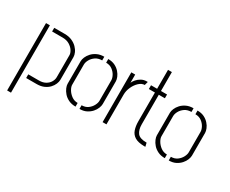

<svg xmlns="http://www.w3.org/2000/svg" viewBox="-127 -1120 2062 1723"><g transform="rotate(30 904.5 -259.0)"><path d="M134 0V-38H245Q284 -38 311.5 -53.5Q339 -69 353.5 -93.5Q368 -118 368 -143V-372Q368 -393 352.5 -417.5Q337 -442 307.5 -460Q278 -478 235 -478H127V-516H235Q279 -516 311.5 -501.5Q344 -487 365.5 -465Q387 -443 397.5 -419Q408 -395 408 -375V-139Q408 -119 398 -95Q388 -71 368 -49.5Q348 -28 316.5 -14Q285 0 243 0ZM42 182V-516H82V182Z M646 1Q604 1 573 -14Q542 -29 522 -52Q502 -75 492 -99Q482 -123 482 -141V-376Q482 -394 492 -418Q502 -442 522.5 -464.5Q543 -487 574 -501.5Q605 -516 646 -516V-478Q606 -478 578.5 -459Q551 -440 536.5 -413.5Q522 -387 522 -363V-154Q522 -133 538 -105.5Q554 -78 582 -57.5Q610 -37 646 -37ZM687 1V-37Q725 -37 751.5 -56.5Q778 -76 792 -103Q806 -130 806 -152V-363Q806 -386 792 -412.5Q778 -439 751.5 -458.5Q725 -478 687 -478V-516Q728 -516 757.5 -501.5Q787 -487 807 -464.5Q827 -442 836.5 -418Q846 -394 846 -376V-141Q846 -123 836.5 -98.5Q827 -74 807 -51.5Q787 -29 757.5 -14Q728 1 687 1Z M926 0V-516H966V-431Q973 -448 989.5 -467.5Q1006 -487 1031 -501Q1056 -515 1086 -515Q1089 -515 1091.5 -515Q1094 -515 1097 -515L1087 -478Q1057 -478 1029.5 -452.5Q1002 -427 984 -388Q966 -349 966 -308V0Z M1354 0Q1293 -1 1259.5 -21.5Q1226 -42 1213 -79.5Q1200 -117 1200 -168V-465H1137V-504H1200V-700H1240V-504H1303V-465H1240V-159Q1240 -102 1264.5 -70Q1289 -38 1359 -38H1360L1369 0Z M1571 1Q1529 1 1498 -14Q1467 -29 1447 -52Q1427 -75 1417 -99Q1407 -123 1407 -141V-376Q1407 -394 1417 -418Q1427 -442 1447.5 -464.5Q1468 -487 1499 -501.5Q1530 -516 1571 -516V-478Q1531 -478 1503.5 -459Q1476 -440 1461.5 -413.5Q1447 -387 1447 -363V-154Q1447 -133 1463 -105.5Q1479 -78 1507 -57.5Q1535 -37 1571 -37ZM1612 1V-37Q1650 -37 1676.5 -56.5Q1703 -76 1717 -103Q1731 -130 1731 -152V-363Q1731 -386 1717 -412.5Q1703 -439 1676.5 -458.5Q1650 -478 1612 -478V-516Q1653 -516 1682.5 -501.5Q1712 -487 1732 -464.5Q1752 -442 1761.5 -418Q1771 -394 1771 -376V-141Q1771 -123 1761.5 -98.5Q1752 -74 1732 -51.5Q1712 -29 1682.5 -14Q1653 1 1612 1Z"/></g></svg>

Font: Stick No Bills ExtraLight
Style: Regular
Weight: 200
Designer: Kosala Senevirathne, Siva Puranthara, Lasantha Premarathna, Tharique Azeez
Foundry: mooniak
Version: Version 2.000